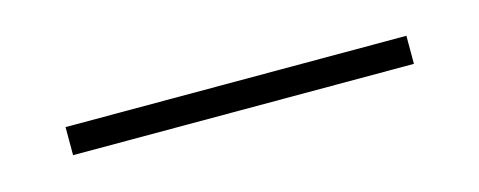

<svg xmlns="http://www.w3.org/2000/svg" viewBox="-21 -52 462 185"><g transform="rotate(-15 210.0 40.0)"><path d="M380 26V54H40V26Z"/></g></svg>

Font: Pathway Extreme SemiCondensed Light
Style: Regular
Weight: 300
Width: 4
Version: Version 1.001;gftools[0.9.26]